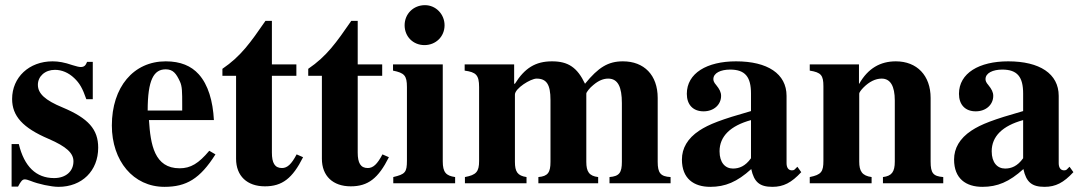

<svg xmlns="http://www.w3.org/2000/svg" viewBox="-20 -711 4197 745"><path d="M340 -326V-471H318C312 -456 306 -451 293 -451C287 -451 278 -453 262 -458C230 -469 207 -473 184 -473C93 -473 27 -411 27 -327C27 -261 68 -215 169 -172C238 -142 265 -117 265 -85C265 -46 235 -20 190 -20C120 -20 74 -65 53 -152H25V13H50C61 -8 67 -15 76 -15C81 -15 89 -13 99 -9C128 3 179 14 207 14C298 14 361 -48 361 -138C361 -209 323 -252 223 -294C155 -322 127 -348 127 -382C127 -415 155 -440 193 -440C220 -440 246 -429 268 -408C289 -388 300 -369 315 -326Z M687 -282H553C553 -402 577 -442 623 -442C652 -442 664 -425 678 -395C687 -376 687 -355 687 -303ZM792 -126C751 -77 720 -58 677 -58C579 -58 564 -150 558 -245H810C806 -319 788 -382 751 -423C722 -455 681 -473 623 -473C498 -473 414 -373 414 -224C414 -87 497 14 618 14C703 14 756 -17 816 -112Z M1131 -112C1111 -74 1095 -59 1074 -59C1046 -59 1035 -79 1035 -119V-417H1130V-461H1035V-630H1010C952 -546 915 -493 843 -444V-417H896V-95C896 -28 939 12 1008 12C1075 12 1115 -19 1156 -101Z M1464 -112C1444 -74 1428 -59 1407 -59C1379 -59 1368 -79 1368 -119V-417H1463V-461H1368V-630H1343C1285 -546 1248 -493 1176 -444V-417H1229V-95C1229 -28 1272 12 1341 12C1408 12 1448 -19 1489 -101Z M1746 0V-24C1711 -29 1698 -42 1698 -85V-461H1505V-437C1549 -428 1559 -418 1559 -373V-88C1559 -42 1552 -35 1506 -24V0ZM1705 -613C1705 -656 1671 -691 1629 -691C1584 -691 1550 -657 1550 -613C1550 -569 1583 -536 1627 -536C1671 -536 1705 -569 1705 -613Z M2582 0V-24C2543 -26 2532 -40 2532 -83V-331C2532 -420 2479 -473 2397 -473C2340 -473 2302 -450 2250 -386C2220 -449 2185 -473 2122 -473C2058 -473 2016 -447 1978 -386H1975V-461H1783V-437C1827 -431 1839 -420 1839 -373V-86C1839 -45 1828 -32 1784 -24V0H2023V-24C1988 -29 1978 -45 1978 -83V-344C1978 -368 2039 -406 2062 -406C2101 -406 2116 -383 2116 -323V-83C2116 -42 2106 -27 2069 -24V0H2301V-24C2266 -28 2255 -45 2255 -83V-348C2255 -353 2269 -371 2282 -381C2303 -399 2322 -406 2340 -406C2378 -406 2393 -373 2393 -311V-83C2393 -41 2383 -27 2345 -24V0Z M2894 -97C2872 -66 2848 -57 2824 -57C2794 -57 2772 -80 2772 -124C2772 -182 2814 -223 2894 -245ZM3074 -64 3064 -54C3061 -51 3058 -50 3053 -50C3039 -50 3032 -61 3032 -78V-339C3032 -425 2958 -473 2836 -473C2723 -473 2645 -427 2645 -347C2645 -305 2669 -279 2710 -279C2750 -279 2778 -305 2778 -339C2778 -353 2772 -365 2759 -381C2750 -391 2748 -398 2748 -404C2748 -428 2777 -441 2813 -441C2872 -441 2894 -412 2894 -348V-280C2778 -247 2731 -229 2693 -204C2648 -174 2626 -136 2626 -92C2626 -18 2672 14 2736 14C2794 14 2840 -5 2895 -55C2906 -4 2928 14 2977 14C3020 14 3051 -2 3089 -43Z M3640 0V-24C3601 -27 3591 -39 3591 -84V-331C3591 -418 3538 -473 3456 -473C3396 -473 3348 -446 3314 -386H3313V-461H3122V-437C3166 -430 3175 -419 3175 -376V-87C3175 -45 3167 -33 3122 -24V0H3362V-24C3325 -29 3314 -47 3314 -84V-348C3314 -352 3321 -362 3331 -372C3353 -394 3377 -406 3401 -406C3435 -406 3452 -377 3452 -321V-84C3452 -44 3440 -28 3406 -24V0Z M3950 -97C3928 -66 3904 -57 3880 -57C3850 -57 3828 -80 3828 -124C3828 -182 3870 -223 3950 -245ZM4130 -64 4120 -54C4117 -51 4114 -50 4109 -50C4095 -50 4088 -61 4088 -78V-339C4088 -425 4014 -473 3892 -473C3779 -473 3701 -427 3701 -347C3701 -305 3725 -279 3766 -279C3806 -279 3834 -305 3834 -339C3834 -353 3828 -365 3815 -381C3806 -391 3804 -398 3804 -404C3804 -428 3833 -441 3869 -441C3928 -441 3950 -412 3950 -348V-280C3834 -247 3787 -229 3749 -204C3704 -174 3682 -136 3682 -92C3682 -18 3728 14 3792 14C3850 14 3896 -5 3951 -55C3962 -4 3984 14 4033 14C4076 14 4107 -2 4145 -43Z"/></svg>

Font: XITS Math
Style: Bold
Weight: 700
Designer: MicroPress Inc., with final additions and corrections provided by Coen Hoffman, Elsevier (retired)
Version: Version 1.302